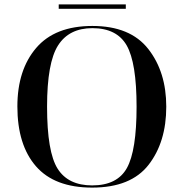

<svg xmlns="http://www.w3.org/2000/svg" viewBox="-20 -843 835 873"><path d="M399 10Q575 10 655.5 -93.5Q736 -197 736 -358Q736 -516 654 -620.5Q572 -725 400 -725Q230 -725 144.5 -625Q59 -525 59 -359Q59 -184 143.5 -87Q228 10 399 10ZM399 0Q290 0 242 -76Q194 -152 194 -358Q194 -558 244 -636.5Q294 -715 400 -715Q511 -715 556 -636.5Q601 -558 601 -358Q601 -158 557 -79Q513 0 399 0ZM247 -803V-823H552V-803Z"/></svg>

Font: Noto Serif Display Semi
Style: Regular
Weight: 600
Designer: Monotype Design Team
Foundry: Monotype Imaging Inc.
Version: Version 1.900